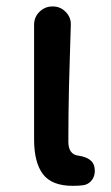

<svg xmlns="http://www.w3.org/2000/svg" viewBox="-20 -570 348 602"><path d="M208 12.7Q142.6 12.7 114.7 -23.9Q86.9 -60.5 86.9 -132.8V-492.2Q86.9 -516.6 104 -533.2Q121.1 -549.8 144.5 -549.8H145.5Q168.9 -549.8 185.5 -533.2Q202.1 -516.6 202.1 -494.1Q202.1 -491.2 199.2 -398.4Q197.3 -335 196.3 -297.9Q195.3 -260.7 194.8 -211.4Q194.3 -162.1 194.3 -126Q194.3 -85.9 225.6 -82Q271.5 -75.2 276.4 -44.9Q277.3 -39.1 277.3 -34.2Q277.3 -20.5 270.5 -8.8Q259.8 7.8 241.2 10.7Q226.6 12.7 208 12.7Z"/></svg>

Font: Gen Jyuu Gothic Medium
Style: Regular
Weight: 500
Designer: [Source Han Sans]
Ryoko NISHIZUKA  (kana & ideographs); Paul D. Hunt (Latin, Greek & Cyrillic); Wenlong ZHANG  (bopomofo
Version: Version 1.002.20150607